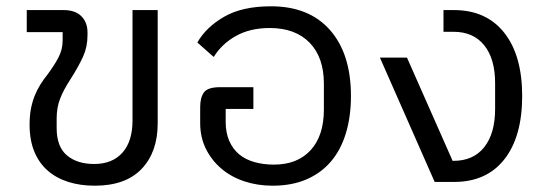

<svg xmlns="http://www.w3.org/2000/svg" viewBox="-20 -578 1739 610"><path d="M281 12Q235 12 197 0Q159 -12 131.5 -36Q104 -60 89 -96.5Q74 -133 74 -182Q74 -211 78.5 -233.5Q83 -256 90.5 -274.5Q98 -293 108 -309Q118 -325 130 -340Q151 -368 165 -394Q179 -420 179 -449V-476H65V-546H182Q219 -546 238.5 -526.5Q258 -507 258 -475V-466Q258 -430 244.5 -399.5Q231 -369 205 -328Q182 -293 171 -264.5Q160 -236 160 -202V-171Q160 -112 192.5 -84.5Q225 -57 279 -57Q337 -57 369 -93Q401 -129 401 -195V-546H481V-186Q481 -95 430 -41.5Q379 12 281 12Z M846 12Q798 12 756 -2Q714 -16 683 -42.5Q652 -69 634 -105.5Q616 -142 616 -187V-238Q616 -268 628 -284.5Q640 -301 679 -301H785V-232H697V-191Q697 -156 708.5 -130Q720 -104 740 -87.5Q760 -71 788.5 -63Q817 -55 850 -55Q925 -55 967 -101Q1009 -147 1009 -230V-312Q1009 -396 963.5 -442.5Q918 -489 837 -489Q775 -489 730 -464Q685 -439 659 -397L607 -443Q635 -492 692.5 -525Q750 -558 841 -558Q962 -558 1028.5 -482.5Q1095 -407 1095 -273Q1095 -208 1079 -155Q1063 -102 1031.5 -65Q1000 -28 953.5 -8Q907 12 846 12Z M1187 -395H1273L1418 -67H1421Q1484 -67 1518.5 -110.5Q1553 -154 1553 -232V-314Q1553 -391 1518.5 -434Q1484 -477 1421 -477H1389V-546H1422Q1525 -546 1582 -474Q1639 -402 1639 -273Q1639 -144 1582.5 -72Q1526 0 1423 0H1361Z"/></svg>

Font: IBM Plex Sans Thai
Style: Regular
Weight: 400
Designer: Mike Abbink, Paul van der Laan, Pieter van Rosmalen, Ben Mitchell, Mark Frömberg
Foundry: Bold Monday
Version: Version 1.1